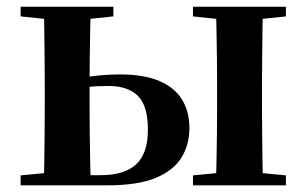

<svg xmlns="http://www.w3.org/2000/svg" viewBox="-20 -556 925 576"><path d="M171.3 0V-30.5H283.3Q352.9 -30.5 388.3 -62.9Q423.7 -95.4 423.7 -166.5Q423.7 -238.7 393.7 -268.4Q363.6 -298.1 304.9 -298.1Q269.8 -298.1 241.7 -294.9Q213.5 -291.8 186.7 -285.8V-316.8Q225.3 -324 264.7 -328.3Q304.1 -332.7 340.1 -332.7Q412.5 -332.7 458.3 -312.9Q504.1 -293.2 526.2 -257.1Q548.2 -221 548.2 -172.1Q548.2 -122.3 524.5 -83.4Q500.8 -44.5 446.9 -22.2Q393 0 302.2 0ZM111.3 0Q112.3 -25.5 112.8 -67.4Q113.3 -109.4 113.8 -154.7Q114.3 -200 114.3 -234.8V-301.2Q114.3 -335.7 113.8 -381Q113.3 -426.4 112.8 -468.7Q112.3 -511 111.3 -535.7H252.4Q251.4 -511 250.6 -468.7Q249.7 -426.4 249.2 -381Q248.7 -335.7 248.7 -301V-234.8Q248.7 -200 249.2 -154.7Q249.7 -109.4 250.6 -67.4Q251.4 -25.5 252.4 0ZM627.3 0Q628.6 -25.5 629.4 -67.4Q630.3 -109.4 630.8 -154.7Q631.3 -200 631.3 -234.8V-301.2Q631.3 -335.7 630.8 -381Q630.3 -426.4 629.4 -468.7Q628.6 -511 627.3 -535.7H769Q768 -511 767.5 -468.7Q767 -426.4 766.5 -381Q766 -335.7 766 -301.2V-234.8Q766 -200 766.5 -154.7Q767 -109.4 767.5 -67.4Q768 -25.5 769 0ZM41.9 -506.8V-535.7H320.1V-506.8L212.9 -495.5H150.3ZM558.9 0V-29.9L666.9 -40.2H730.2L837.7 -29.9V0ZM558.9 -506.8V-535.7H837.7V-506.8L730.2 -495.5H666.9ZM41.9 0V-29.9L150.3 -40.2H183V0Z"/></svg>

Font: Noto Serif KR
Style: Regular
Weight: 200
Designer: Ryoko NISHIZUKA 西塚涼子 (kana & ideographs); Frank Grießhammer (Latin, Greek & Cyrillic); Wenlong ZHANG 张文龙 (bopomofo); San
Foundry: Adobe
Version: Version 2.001;hotconv 1.1.0;makeotfexe 2.6.0